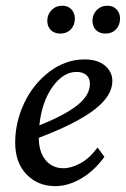

<svg xmlns="http://www.w3.org/2000/svg" viewBox="-20 -632 433 660"><path d="M187.5 -516.6Q167 -516.6 154.8 -528.6Q142.6 -540.5 142.6 -560.5Q142.6 -582.5 157.2 -597.4Q171.9 -612.3 194.3 -612.3Q213.9 -612.3 225.6 -599.6Q237.3 -586.9 237.3 -568.4Q237.3 -545.4 223.4 -531Q209.5 -516.6 187.5 -516.6ZM342.8 -516.6Q322.3 -516.6 310.1 -528.6Q297.9 -540.5 297.9 -560.5Q297.9 -582.5 312.5 -597.4Q327.1 -612.3 349.6 -612.3Q369.1 -612.3 380.9 -599.6Q392.6 -586.9 392.6 -568.4Q392.6 -545.4 378.7 -531Q364.7 -516.6 342.8 -516.6ZM169.9 7.8Q109.9 7.8 71 -32.7Q32.2 -73.2 32.2 -141.6Q32.2 -211.9 63.2 -277.6Q94.2 -343.3 149.9 -385.5Q205.6 -427.7 270.5 -427.7Q315.9 -427.7 341.1 -406.2Q366.2 -384.8 366.2 -353.5Q366.2 -302.2 304.4 -254.9Q242.7 -207.5 113.3 -158.2Q113.8 -108.9 137 -81.3Q160.2 -53.7 198.2 -53.7Q225.1 -53.7 256.8 -71Q288.6 -88.4 315.4 -125L338.9 -92.8Q304.7 -45.4 259.8 -18.8Q214.8 7.8 169.9 7.8ZM243.2 -384.8Q197.3 -384.8 160.6 -333.5Q124 -282.2 115.2 -201.2Q202.6 -235.8 245.8 -270.3Q289.1 -304.7 289.1 -343.8Q289.1 -363.8 276.6 -374.3Q264.2 -384.8 243.2 -384.8Z"/></svg>

Font: Crimson Pro
Style: Italic
Weight: 400
Italic angle: -12°
Designer: Jacques Le Bailly
Foundry: Baron von Fonthausen
Version: Version 1.003